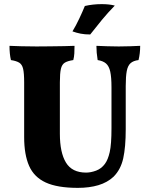

<svg xmlns="http://www.w3.org/2000/svg" viewBox="-20 -901 731 930"><path d="M589 -275Q589 -189 577 -134.5Q565 -80 530 -45Q500 -17 456.5 -4Q413 9 357 9Q258 9 201.5 -17Q145 -43 121 -97.5Q97 -152 97 -237V-502Q97 -546 92 -567.5Q87 -589 73 -597.5Q59 -606 33 -610Q26 -639 26 -679Q46 -678 82.5 -677Q119 -676 157 -676Q182 -676 219.5 -676.5Q257 -677 291 -677.5Q325 -678 341 -679Q341 -659 340 -642Q339 -625 335 -610Q308 -606 294 -597.5Q280 -589 275 -567.5Q270 -546 270 -502V-253Q270 -162 299.5 -113.5Q329 -65 397 -65Q420 -65 445.5 -74.5Q471 -84 488 -107Q503 -127 511.5 -164.5Q520 -202 520 -280V-478Q520 -527 514 -554Q508 -581 493.5 -593.5Q479 -606 453 -610Q447 -646 447 -679Q467 -678 500 -677Q533 -676 555 -676Q582 -676 611 -677Q640 -678 659 -679Q659 -661 657 -643.5Q655 -626 651 -610Q626 -607 612.5 -595Q599 -583 594 -557Q589 -531 589 -484ZM417 -734Q391 -734 370.5 -738Q350 -742 331 -749Q348 -777 364 -811Q380 -845 391 -872Q430 -881 473 -881Q509 -881 536 -874Q502 -839 473.5 -804.5Q445 -770 417 -734Z"/></svg>

Font: Vollkorn ExtraBold
Style: Regular
Weight: 800
Designer: Friedrich Althausen
Foundry: Friedrich Althausen
Version: Version 5.000; ttfautohint (v1.8.3)